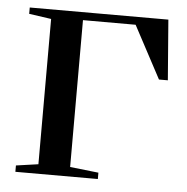

<svg xmlns="http://www.w3.org/2000/svg" viewBox="-43 -560 587 603"><g transform="rotate(5 250.0 -259.0)"><path d="M27 0V-20L97 -30V-488L27 -498V-518H464L479 -328H451L363 -493H197V-30L287 -20V0Z"/></g></svg>

Font: Prata
Style: Regular
Weight: 400
Designer: Ivan Petrov
Foundry: Cyreal
Version: Version 2.000